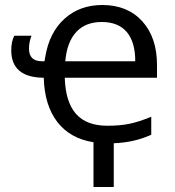

<svg xmlns="http://www.w3.org/2000/svg" viewBox="-20 -564 699 768"><path d="M435 184V9Q517 6 585 -25V-97Q537 -77 498.5 -69Q460 -61 410 -61Q326 -61 284 -108.5Q242 -156 239 -253H608V-304Q608 -414 549 -479Q490 -544 389 -544Q299 -544 238 -489Q177 -434 161 -336L158 -319H148Q96 -319 96 -369Q96 -396 106 -421H37Q25 -397 25 -363Q25 -254 155 -253Q158 -143 209 -76.5Q260 -10 354 5V184ZM521 -319H241Q248 -396 285 -436Q322 -476 387 -476Q453 -476 487 -436Q521 -396 521 -319Z"/></svg>

Font: OpenSansMMV
Style: Regular
Weight: 400
Designer: Steve Matteson
Foundry: Ascender Corporation
Version: Version 4.000